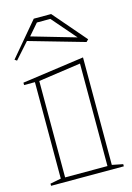

<svg xmlns="http://www.w3.org/2000/svg" viewBox="-116 -796 585 854"><g transform="rotate(-15 176.5 -369.0)"><path d="M10 0V-10L60 -19.8V-464H10V-475L295 -515V-20L345 -10V0ZM80 -20H275V-492L80 -464ZM8 -577 -2 -584 128 -738H208L338 -587L328 -577L73 -650ZM295 -607 199 -718H137L92 -666L292 -608Z"/></g></svg>

Font: Kalnia Glaze Thin
Style: Regular
Weight: 100
Version: Version 1.110